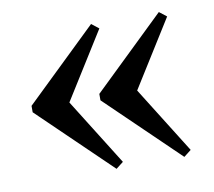

<svg xmlns="http://www.w3.org/2000/svg" viewBox="-55 -480 592 530"><g transform="rotate(-10 241.0 -215.0)"><path d="M252 -28.5 231.5 -12.5 30.5 -206.5V-224.5L231.5 -418.5L252 -402.5L135 -215.5ZM442 -28.5 421.5 -12.5 220.5 -206.5V-224.5L421.5 -418.5L442 -402.5L325 -215.5Z"/></g></svg>

Font: Newsreader Text
Style: Regular
Weight: 400
Designer: Hugues Gentile
Foundry: Production Type
Version: Version 1.002